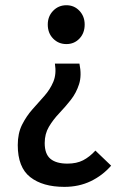

<svg xmlns="http://www.w3.org/2000/svg" viewBox="-20 -522 479 734"><path d="M283.7 -278.8Q293 -233.4 282.2 -200Q271.5 -166.5 250.5 -139.9Q229.5 -113.3 206.3 -88.9Q183.1 -64.5 167 -37.4Q150.9 -10.3 150.9 24.9Q150.9 66.9 172.9 85.2Q194.8 103.5 237.8 103.5Q272.9 103.5 297.6 90.8Q322.3 78.1 344.7 53.7L404.8 111.3Q372.1 148.9 326.9 170.7Q281.7 192.4 226.1 192.4Q143.1 192.4 95.5 155Q47.9 117.7 47.9 32.7Q47.9 -12.2 64.2 -44.9Q80.6 -77.6 103.8 -103.8Q127 -129.9 149.2 -154.8Q171.4 -179.7 183.8 -209.2Q196.3 -238.8 189.9 -278.8ZM233.9 -502Q263.7 -502 283.7 -480.7Q303.7 -459.5 303.7 -428.2Q303.7 -395.5 283.7 -374.5Q263.7 -353.5 233.9 -353.5Q203.6 -353.5 183.1 -374.5Q162.6 -395.5 162.6 -428.2Q162.6 -459.5 183.1 -480.7Q203.6 -502 233.9 -502Z"/></svg>

Font: Varta Light
Style: Bold
Weight: 700
Version: Version 1.004